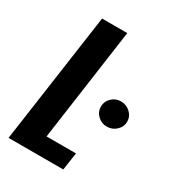

<svg xmlns="http://www.w3.org/2000/svg" viewBox="-150 -674 679 756"><g transform="rotate(30 190.0 -295.5)"><path d="M6.9 0 90.9 -591H205.5L133.7 -79.7H267.5L255.7 0ZM319.2 -231.6Q294.9 -231.6 277.5 -248.4Q260.1 -265.1 260.1 -288.4Q260.1 -312.4 277.5 -329.1Q294.9 -345.9 319.2 -345.9Q343.9 -345.9 361.8 -329.1Q379.7 -312.4 379.7 -288.4Q379.7 -265.1 361.8 -248.4Q343.9 -231.6 319.2 -231.6Z"/></g></svg>

Font: Alumni Sans SC Thin
Style: Italic
Weight: 100
Italic angle: -8°
Designer: Robert E. Leuschke
Foundry: Robert E. Leuschke
Version: Version 1.016